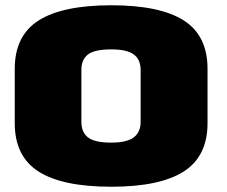

<svg xmlns="http://www.w3.org/2000/svg" viewBox="-20 -701 862 729"><path d="M402.5 8Q587 8 677.5 -49.8Q768 -107.5 768 -233.5V-439.5Q768 -566 677.5 -623.5Q587 -681 402.5 -681Q218 -681 127 -623.5Q36 -566 36 -439.5V-233.5Q36 -107.5 126.2 -49.8Q216.5 8 402.5 8ZM402.5 -159.5Q340 -159.5 314.5 -179Q289 -198.5 289 -238.5V-435.5Q289 -475.5 314.5 -494.5Q340 -513.5 402.5 -513.5Q462 -513.5 488 -494.2Q514 -475 514 -435.5V-238.5Q514 -199 487.5 -179.2Q461 -159.5 402.5 -159.5Z"/></svg>

Font: Anybody Expanded Black
Style: Regular
Weight: 900
Width: 7
Designer: Tyler Finck
Foundry: Etcetera Type Company
Version: Version 1.113;gftools[0.9.25]